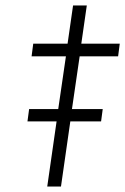

<svg xmlns="http://www.w3.org/2000/svg" viewBox="-20 -679 456 699"><path d="M95 -474 101 -520H226L246 -659H296L276 -520H416L410 -474H270L242 -282H354L348 -237H236L202 0H152L186 -237H80L86 -282H192L220 -474Z"/></svg>

Font: Lexend ExtLt
Style: Italic
Weight: 250
Italic angle: -8.13011°
Designer: Bonnie Shaver-Troup, Thomas Jockin
Foundry: Lexend
Version: Version 1.007